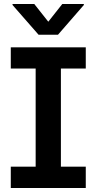

<svg xmlns="http://www.w3.org/2000/svg" viewBox="-20 -945 485 965"><path d="M34.2 -707H411.1V-600.6H286.1V-107.4H411.1V0H34.2V-107.4H159.2V-600.6H34.2ZM222.7 -835.9 293 -924.8H401.4V-919.9L271.5 -770.5H173.8L43 -919.9V-924.8H152.3Z"/></svg>

Font: Pretendard GOV SemiBold
Style: Regular
Weight: 600
Designer: Base glyphs from Inter by Rasmus Andersson; Hangeul glyphs from Noto Sans CJK(Source Han Sans) by Jang Soo-young and Kan
Foundry: Kil Hyung-jin
Version: Version 1.309